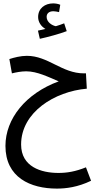

<svg xmlns="http://www.w3.org/2000/svg" viewBox="-20 -837 559 1128"><path d="M214 -609C264 -620 330 -638 372 -654L357 -700C343 -694 327 -689 308 -683C287 -687 254 -706 254 -738C254 -757 267 -771 294 -771C305 -771 315 -768 327 -766L334 -809C321 -815 304 -817 292 -817C244 -817 204 -788 204 -737C204 -705 224 -680 247 -667C235 -664 222 -661 203 -657ZM314 271C367 271 436 263 515 225L485 146C423 171 374 179 323 179C222 179 104 143 104 12C104 -178 302 -300 490 -316L485 -406H473C344 -406 263 -509 138 -509C101 -509 63 -499 35 -490L50 -406C74 -412 105 -418 134 -418C199 -418 265 -384 325 -359C131 -288 12 -139 12 20C12 206 159 271 314 271Z"/></svg>

Font: Noto Sans Arabic UI XCn Md
Style: Regular
Weight: 500
Width: 2
Designer: Monotype Design Team, Nadine Chahine and Nizar Qandah
Foundry: Monotype Imaging Inc.
Version: Version 2.010